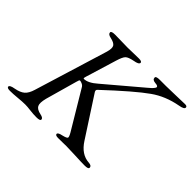

<svg xmlns="http://www.w3.org/2000/svg" viewBox="-141 -879 1107 1107"><g transform="rotate(45 413.0 -325.0)"><path d="M649 5Q621 5 571 2.5Q521 0 496 0Q487 0 469.5 0.5Q452 1 429 1Q406 1 406 -10Q406 -21 436 -27Q465 -34 468 -41Q471 -48 457 -72L317 -306Q312 -314 301 -318.5Q290 -323 284 -323Q279 -323 274 -302L220 -110Q209 -67 218 -49Q227 -31 261 -24Q286 -19 286 -6Q286 5 256 5Q230 5 203 1.5Q176 -2 159 -2Q136 -2 100.5 1.5Q65 5 40 5Q16 5 16 -6Q16 -18 52 -24Q89 -31 108 -47.5Q127 -64 138 -101L276 -551Q286 -586 277 -600.5Q268 -615 235 -622Q210 -627 210 -642Q210 -653 241 -653Q267 -653 296 -652Q325 -651 344 -651Q360 -651 384 -652Q408 -653 435 -653Q459 -653 459 -642Q459 -628 422 -622Q386 -615 374 -603Q362 -591 350 -551L293 -364Q291 -358 290 -352.5Q289 -347 292 -345Q327 -345 372 -385L587 -567Q600 -578 607 -584.5Q614 -591 620.5 -600Q627 -609 621.5 -614Q616 -619 599 -620Q576 -622 576 -640Q576 -651 607 -651H657Q686 -651 739.5 -653Q793 -655 809 -655Q826 -655 826 -644Q826 -630 789 -624Q697 -607 628 -558Q551 -504 392 -355Q385 -348 391 -337L548 -95Q591 -28 654 -24Q679 -23 679 -6Q679 5 649 5Z"/></g></svg>

Font: EB Garamond 12
Style: Italic
Weight: 400
Italic angle: -17°
Version: Version 0.016; ttfautohint (v1.8.4)